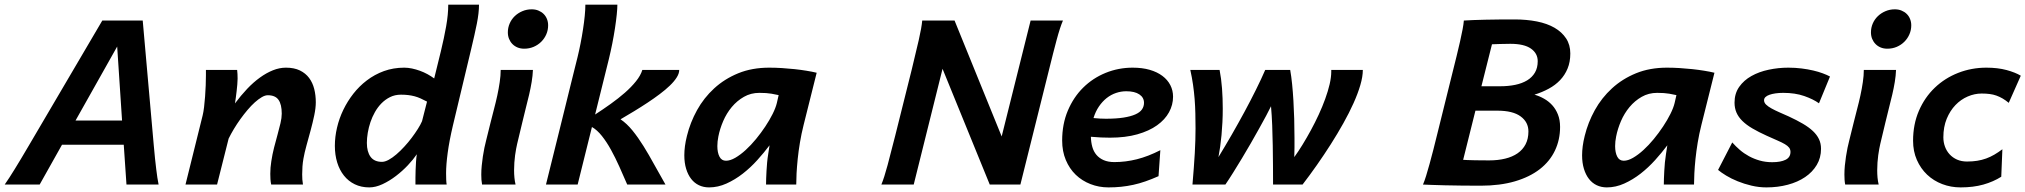

<svg xmlns="http://www.w3.org/2000/svg" viewBox="-29 -794 8713 826"><path d="M295.9 -275.4H496.1L475.1 -593.8ZM503.4 -171.4H237.8L141.6 0H-8.8Q1.5 -14.6 11.7 -30.5Q22 -46.4 34.2 -66.2Q46.4 -85.9 61.8 -111.6Q77.1 -137.2 97.2 -171.4L411.1 -705.6H585L632.3 -171.4Q635.3 -137.7 637.9 -112.1Q640.6 -86.4 643.1 -66.4Q645.5 -46.4 647.9 -30.5Q650.4 -14.6 653.3 0H515.1Z M1137.7 0Q1135.3 -11.2 1134.5 -22.9Q1133.8 -34.7 1133.8 -46.4Q1133.8 -72.8 1138.2 -100.1Q1142.6 -129.9 1150.1 -159.2Q1157.7 -188.5 1165 -214.8Q1172.4 -241.2 1177.7 -264.2Q1183.1 -287.1 1183.1 -305.2Q1183.1 -344.7 1169.2 -364.5Q1155.3 -384.3 1123 -384.3Q1111.3 -384.3 1097.2 -376Q1083 -367.7 1067.4 -353.8Q1051.8 -339.8 1035.9 -321Q1020 -302.2 1005.1 -281.5Q990.2 -260.7 977.3 -239.3Q964.4 -217.8 954.6 -197.8L904.8 0H769L842.8 -297.4Q846.2 -311 848.9 -332.8Q851.6 -354.5 853.3 -378.7Q855 -402.8 856 -426.8Q856.9 -450.7 856.9 -469.7V-493.2H991.2Q992.2 -484.9 992.7 -475.6Q993.2 -466.3 993.2 -455.6Q993.2 -444.8 991.9 -430.7Q990.7 -416.5 989 -401.9Q987.3 -387.2 985.4 -373.3Q983.4 -359.4 981.9 -349.1Q1007.3 -383.3 1034.4 -411.9Q1061.5 -440.4 1089.4 -460.4Q1117.2 -480.5 1145.3 -491.7Q1173.3 -502.9 1201.2 -502.9Q1236.3 -502.9 1261 -491Q1285.6 -479 1300.8 -458.7Q1315.9 -438.5 1322.8 -411.4Q1329.6 -384.3 1329.6 -354Q1329.6 -329.6 1323 -298.1Q1316.4 -266.6 1307.4 -233.4Q1298.3 -200.2 1289.6 -168.5Q1280.8 -136.7 1276.4 -111.3Q1273.4 -94.2 1272.2 -77.6Q1271 -61 1271 -43.9Q1271 -32.7 1271.7 -21.7Q1272.5 -10.7 1274.4 0Z M2031.7 -773.9Q2031.7 -738.8 2022.5 -692.4Q2013.2 -646 1997.6 -581.1L1919.4 -253.9Q1903.8 -187.5 1897 -136.5Q1890.1 -85.4 1890.1 -48.8Q1890.1 -35.2 1890.6 -21.7Q1891.1 -8.3 1892.6 0H1758.3V-29.3Q1758.3 -45.4 1759 -62.5Q1759.8 -79.6 1760.7 -97.2Q1761.7 -114.7 1764.2 -130.4Q1749 -107.9 1725.6 -83Q1702.1 -58.1 1674.3 -36.9Q1646.5 -15.6 1616.7 -1.7Q1586.9 12.2 1559.6 12.2Q1524.9 12.2 1497.3 -1.2Q1469.7 -14.6 1450.7 -38.6Q1431.6 -62.5 1421.6 -95.2Q1411.6 -127.9 1411.6 -166.5Q1411.6 -205.1 1420.9 -244.9Q1430.2 -284.7 1448 -321.5Q1465.8 -358.4 1491.2 -390.9Q1516.6 -423.3 1548.8 -447.8Q1582.5 -473.6 1623 -488.3Q1663.6 -502.9 1710 -502.9Q1726.1 -502.9 1743.4 -499.3Q1760.7 -495.6 1777.6 -489.5Q1794.4 -483.4 1810.1 -474.9Q1825.7 -466.3 1838.9 -456.5L1867.7 -573.7Q1881.3 -629.9 1890.4 -680.9Q1899.4 -731.9 1899.4 -773.9ZM1808.1 -356.9Q1793.5 -364.7 1780.3 -370.6Q1767.1 -376.5 1754.2 -379.9Q1741.2 -383.3 1727.1 -385Q1712.9 -386.7 1695.8 -386.7Q1669.9 -386.7 1648.9 -376.2Q1627.9 -365.7 1611.3 -348.6Q1595.7 -332.5 1584 -311.8Q1572.3 -291 1564.7 -268.6Q1557.1 -246.1 1553.2 -222.9Q1549.3 -199.7 1549.3 -179.2Q1549.3 -141.1 1565.2 -119.4Q1581.1 -97.7 1614.3 -97.7Q1627 -97.7 1643.1 -106.4Q1659.2 -115.2 1676.3 -129.9Q1693.4 -144.5 1710.4 -163.1Q1727.5 -181.6 1742.2 -201.2Q1756.8 -220.7 1768.6 -239.3Q1780.3 -257.8 1786.6 -272.5Z M2155.8 -654.8Q2155.8 -674.8 2163.6 -692.9Q2171.4 -710.9 2185.3 -724.4Q2199.2 -737.8 2218 -745.8Q2236.8 -753.9 2258.3 -753.9Q2274.4 -753.9 2287.4 -748.5Q2300.3 -743.2 2309.6 -734.1Q2318.8 -725.1 2324 -712.4Q2329.1 -699.7 2329.1 -685.1Q2329.1 -664.6 2321.3 -646.5Q2313.5 -628.4 2299.6 -614.5Q2285.6 -600.6 2266.8 -592.5Q2248 -584.5 2226.1 -584.5Q2210.4 -584.5 2197.5 -589.8Q2184.6 -595.2 2175.3 -604.7Q2166 -614.3 2160.9 -627Q2155.8 -639.6 2155.8 -654.8ZM2263.7 -493.2Q2262.7 -468.3 2258.3 -441.7Q2253.9 -415 2247.3 -386.7Q2240.7 -358.4 2232.9 -328.4Q2225.1 -298.3 2217.8 -266.6L2195.8 -174.8Q2193.8 -166 2191.4 -153.6Q2189 -141.1 2187 -126.2Q2185.1 -111.3 2183.8 -94.7Q2182.6 -78.1 2182.6 -61.5Q2182.6 -45.4 2184.1 -29.8Q2185.5 -14.2 2189 0H2044.9Q2043 -9.8 2042.2 -20.8Q2041.5 -31.7 2041.5 -43Q2041.5 -62 2043.5 -81.8Q2045.4 -101.6 2048.3 -120.8Q2051.3 -140.1 2054.9 -158Q2058.6 -175.8 2062.5 -190.4L2081.5 -267.1Q2088.4 -294.9 2096.2 -324.5Q2104 -354 2110.4 -383.3Q2116.7 -412.6 2120.8 -440.7Q2125 -468.8 2125 -493.2Z M2319.8 0Q2351.6 -128.4 2378.9 -238.3Q2390.6 -285.2 2402.3 -332.8Q2414.1 -380.4 2424.3 -422.1Q2434.6 -463.9 2442.9 -497.1L2455.6 -547.9Q2462.4 -575.7 2468.5 -606.7Q2474.6 -637.7 2479.2 -668Q2483.9 -698.2 2486.6 -725.6Q2489.3 -752.9 2489.3 -773.9H2627Q2627 -757.8 2624.3 -731.2Q2621.6 -704.6 2616.7 -672.6Q2611.8 -640.6 2605 -606.2Q2598.1 -571.8 2590.3 -539.6L2531.2 -301.3Q2564.9 -323.2 2598.1 -346.9Q2631.3 -370.6 2659.2 -395Q2687 -419.4 2707 -444.3Q2727.1 -469.2 2734.4 -493.2H2893.1Q2893.1 -478 2882.3 -460.9Q2871.6 -443.8 2852.8 -425.8Q2834 -407.7 2809.3 -389.2Q2784.7 -370.6 2756.6 -352.1Q2728.5 -333.5 2698.7 -315.4Q2668.9 -297.4 2640.6 -280.8Q2667.5 -262.7 2691.9 -232.7Q2716.3 -202.6 2739.5 -165.3Q2762.7 -127.9 2785.9 -85.4Q2809.1 -43 2834 0H2669.4Q2652.8 -38.6 2635.5 -77.1Q2618.2 -115.7 2599.6 -149.4Q2581.1 -183.1 2560.5 -209Q2540 -234.9 2517.6 -247.6L2456.1 0Z M3320.8 -384.8Q3311 -387.2 3290 -390.9Q3269 -394.5 3237.8 -394.5Q3201.2 -394.5 3171.4 -377.4Q3141.6 -360.4 3119.1 -333.5Q3096.7 -306.6 3082.3 -273.2Q3067.9 -239.7 3061.5 -207Q3057.1 -185.1 3057.1 -165.5Q3057.1 -137.7 3066.2 -120.1Q3075.2 -102.5 3094.2 -102.5Q3112.3 -102.5 3134.3 -115.2Q3156.2 -127.9 3179 -148.7Q3201.7 -169.4 3223.4 -195.8Q3245.1 -222.2 3263.4 -249.8Q3281.7 -277.3 3294.9 -303.7Q3308.1 -330.1 3313 -350.6ZM3266.6 0Q3266.6 -10.7 3267.1 -26.1Q3267.6 -41.5 3268.6 -58.8Q3269.5 -76.2 3271.2 -94.7Q3272.9 -113.3 3275.9 -131.3L3281.7 -168.9Q3258.3 -137.7 3229.2 -105.5Q3200.2 -73.2 3166.7 -47.1Q3133.3 -21 3096.4 -4.4Q3059.6 12.2 3021.5 12.2Q2997.6 12.2 2978 2.9Q2958.5 -6.3 2944.6 -24.2Q2930.7 -42 2922.9 -67.6Q2915 -93.3 2915 -126Q2915 -144.5 2917.7 -165.3Q2920.4 -186 2926.3 -209.5Q2940.4 -267.1 2969.7 -320.1Q2999 -373 3043.5 -413.8Q3087.9 -454.6 3147 -478.8Q3206.1 -502.9 3280.3 -502.9Q3306.6 -502.9 3334.5 -501.2Q3362.3 -499.5 3389.2 -496.6Q3416 -493.7 3440.4 -489.7Q3464.8 -485.8 3484.4 -481L3428.2 -256.3Q3418.5 -217.8 3412.4 -180.7Q3406.2 -143.6 3402.8 -110.1Q3399.4 -76.7 3397.9 -48.6Q3396.5 -20.5 3396.5 0Z M4025.9 -498 3901.9 0H3762.7Q3774.9 -29.3 3789.6 -84Q3804.2 -138.7 3822.3 -210.4L3893.6 -495.6Q3911.1 -567.4 3923.6 -621.8Q3936 -676.3 3938.5 -705.6H4077.6L4280.3 -207L4404.8 -705.6H4543.9Q4531.2 -676.3 4516.6 -621.8Q4502 -567.4 4484.4 -495.6L4360.8 0H4229Z M4816.4 -401.4Q4793.5 -401.4 4772 -394Q4750.5 -386.7 4731.9 -372.1Q4713.4 -357.4 4698.7 -335.9Q4684.1 -314.5 4675.3 -286.1Q4703.6 -283.2 4728.5 -283.2Q4772.9 -283.2 4804.2 -288.1Q4835.4 -293 4855.2 -301.8Q4875 -310.5 4883.8 -323.2Q4892.6 -335.9 4892.6 -351.6Q4892.6 -374.5 4872.6 -387.9Q4852.5 -401.4 4816.4 -401.4ZM4955.1 -36.1Q4925.3 -22.9 4898.7 -13.7Q4872.1 -4.4 4846.2 1.2Q4820.3 6.8 4794.2 9.5Q4768.1 12.2 4739.7 12.2Q4698.7 12.2 4662.4 -2Q4626 -16.1 4598.9 -42.2Q4571.8 -68.4 4556.2 -105.7Q4540.5 -143.1 4540.5 -189.5Q4540.5 -260.3 4564.9 -318.1Q4589.4 -376 4630.9 -417Q4672.4 -458 4727.5 -480.5Q4782.7 -502.9 4843.8 -502.9Q4884.8 -502.9 4917 -493.7Q4949.2 -484.4 4971.7 -467.5Q4994.1 -450.7 5005.9 -427.7Q5017.6 -404.8 5017.6 -377.9Q5017.6 -342.8 5000.2 -311Q4982.9 -279.3 4948.7 -254.9Q4914.6 -230.5 4863.8 -216.1Q4813 -201.7 4746.1 -201.7Q4729 -201.7 4707.3 -202.6Q4685.5 -203.6 4664.1 -205.6Q4664.6 -182.1 4670.2 -162.1Q4675.8 -142.1 4688 -127.7Q4700.2 -113.3 4719.2 -105Q4738.3 -96.7 4765.1 -96.7Q4813.5 -96.7 4862.1 -108.9Q4910.6 -121.1 4962.9 -147.9Z M5521.5 -493.2Q5526.4 -465.8 5529.8 -432.1Q5533.2 -398.4 5535.4 -360.8Q5537.6 -323.2 5538.8 -282.7Q5540 -242.2 5540 -200.7V-159.2Q5540 -138.7 5539.1 -118.2Q5556.2 -141.6 5574.5 -171.4Q5592.8 -201.2 5610.6 -233.9Q5628.4 -266.6 5644.3 -301Q5660.2 -335.4 5672.1 -368.4Q5684.1 -401.4 5691.2 -431.6Q5698.2 -461.9 5698.2 -485.8V-493.2H5834Q5834 -464.4 5823.2 -427.7Q5812.5 -391.1 5793.9 -349.9Q5775.4 -308.6 5750.2 -263.7Q5725.1 -218.8 5696.3 -173.6Q5667.5 -128.4 5636.5 -84.2Q5605.5 -40 5574.7 0H5447.8Q5447.8 -38.6 5447.5 -81.5Q5447.3 -124.5 5446.5 -168.2Q5445.8 -211.9 5444.1 -254.9Q5442.4 -297.9 5439 -336.9Q5431.2 -320.8 5418 -295.9Q5404.8 -271 5387.9 -241Q5371.1 -210.9 5352.1 -177.7Q5333 -144.5 5313.7 -112.5Q5294.4 -80.6 5276.1 -51.3Q5257.8 -22 5242.7 0H5101.1Q5104.5 -38.6 5106.9 -72.3Q5109.4 -106 5111.1 -135.5Q5112.8 -165 5113.5 -191.2Q5114.3 -217.3 5114.3 -241.2Q5114.3 -274.9 5113.5 -306.2Q5112.8 -337.4 5110.4 -368.2Q5107.9 -398.9 5103.5 -429.7Q5099.1 -460.4 5091.8 -493.2H5217.8Q5225.1 -455.6 5228.3 -413.1Q5231.4 -370.6 5231.4 -326.7Q5231.4 -297.4 5230 -268.6Q5228.5 -239.7 5226.1 -213.1Q5223.6 -186.5 5220.2 -162.4Q5216.8 -138.2 5212.9 -118.2Q5241.2 -164.6 5269.8 -214.1Q5298.3 -263.7 5324.7 -312.5Q5351.1 -361.3 5374 -407.5Q5397 -453.6 5414.1 -493.2Z M6265.6 -106.4Q6271.5 -106 6283 -105.5Q6294.4 -105 6309.6 -104.7Q6324.7 -104.5 6342.3 -104.2Q6359.9 -104 6378.4 -104Q6415.5 -104 6446.5 -111.6Q6477.5 -119.1 6499.8 -134.5Q6522 -149.9 6534.2 -173.3Q6546.4 -196.8 6546.4 -228.5Q6546.4 -268.6 6512.9 -293.2Q6479.5 -317.9 6412.6 -317.9H6318.4ZM6220.2 -483.4Q6229 -518.6 6237.3 -552.2Q6245.6 -585.9 6252.2 -615.2Q6258.8 -644.5 6263.2 -667.7Q6267.6 -690.9 6268.6 -705.6Q6305.2 -708 6360.4 -709.2Q6415.5 -710.4 6486.8 -710.4Q6538.6 -710.4 6582.8 -701.7Q6627 -692.9 6658.7 -674.6Q6690.4 -656.2 6708.5 -628.7Q6726.6 -601.1 6726.6 -564Q6726.6 -527.3 6714.8 -499Q6703.1 -470.7 6682.6 -449.2Q6662.1 -427.7 6633.8 -412.4Q6605.5 -397 6572.3 -386.7Q6593.3 -380.9 6613.3 -369.6Q6633.3 -358.4 6648.7 -341.6Q6664.1 -324.7 6673.3 -301.5Q6682.6 -278.3 6682.6 -248Q6682.6 -192.9 6660.6 -146.5Q6638.7 -100.1 6595.5 -66.4Q6552.2 -32.7 6488.3 -13.9Q6424.3 4.9 6340.8 4.9Q6298.8 4.9 6259.5 4.4Q6220.2 3.9 6187.5 3.2Q6154.8 2.4 6130.4 1.5Q6106 0.5 6092.8 0Q6099.1 -14.6 6106.2 -37.4Q6113.3 -60.1 6121.1 -88.6Q6128.9 -117.2 6137.5 -150.4Q6146 -183.6 6154.8 -219.7ZM6344.2 -422.9H6424.8Q6460 -422.9 6489.5 -429Q6519 -435.1 6540.8 -448.2Q6562.5 -461.4 6574.5 -481.9Q6586.4 -502.4 6586.4 -530.8Q6586.4 -564.5 6557.1 -585Q6527.8 -605.5 6468.8 -605.5Q6443.4 -605.5 6423.3 -604.7Q6403.3 -604 6389.6 -603.5Z M7183.1 -384.8Q7173.3 -387.2 7152.3 -390.9Q7131.3 -394.5 7100.1 -394.5Q7063.5 -394.5 7033.7 -377.4Q7003.9 -360.4 6981.4 -333.5Q6959 -306.6 6944.6 -273.2Q6930.2 -239.7 6923.8 -207Q6919.4 -185.1 6919.4 -165.5Q6919.4 -137.7 6928.5 -120.1Q6937.5 -102.5 6956.5 -102.5Q6974.6 -102.5 6996.6 -115.2Q7018.6 -127.9 7041.3 -148.7Q7064 -169.4 7085.7 -195.8Q7107.4 -222.2 7125.7 -249.8Q7144 -277.3 7157.2 -303.7Q7170.4 -330.1 7175.3 -350.6ZM7128.9 0Q7128.9 -10.7 7129.4 -26.1Q7129.9 -41.5 7130.9 -58.8Q7131.8 -76.2 7133.5 -94.7Q7135.3 -113.3 7138.2 -131.3L7144 -168.9Q7120.6 -137.7 7091.6 -105.5Q7062.5 -73.2 7029.1 -47.1Q6995.6 -21 6958.7 -4.4Q6921.9 12.2 6883.8 12.2Q6859.9 12.2 6840.3 2.9Q6820.8 -6.3 6806.9 -24.2Q6793 -42 6785.2 -67.6Q6777.3 -93.3 6777.3 -126Q6777.3 -144.5 6780 -165.3Q6782.7 -186 6788.6 -209.5Q6802.7 -267.1 6832 -320.1Q6861.3 -373 6905.8 -413.8Q6950.2 -454.6 7009.3 -478.8Q7068.4 -502.9 7142.6 -502.9Q7168.9 -502.9 7196.8 -501.2Q7224.6 -499.5 7251.5 -496.6Q7278.3 -493.7 7302.7 -489.7Q7327.1 -485.8 7346.7 -481L7290.5 -256.3Q7280.8 -217.8 7274.7 -180.7Q7268.6 -143.6 7265.1 -110.1Q7261.7 -76.7 7260.3 -48.6Q7258.8 -20.5 7258.8 0Z M7796.4 -349.6Q7772 -367.2 7732.9 -380.9Q7693.8 -394.5 7642.6 -394.5Q7624.5 -394.5 7609.4 -392.3Q7594.2 -390.1 7583.3 -386.2Q7572.3 -382.3 7566.2 -376.5Q7560.1 -370.6 7560.1 -362.8Q7560.1 -352.5 7568.8 -344Q7577.6 -335.4 7592.3 -327.4Q7606.9 -319.3 7626.2 -310.8Q7645.5 -302.2 7666.5 -293Q7701.2 -276.9 7727.1 -261.7Q7752.9 -246.6 7770.3 -230.2Q7787.6 -213.9 7796.4 -195.3Q7805.2 -176.8 7805.2 -153.8Q7805.2 -115.2 7786.9 -84.5Q7768.6 -53.7 7736.8 -32.2Q7705.1 -10.7 7662.4 0.7Q7619.6 12.2 7570.3 12.2Q7537.6 12.2 7505.9 4.6Q7474.1 -2.9 7446.5 -14.2Q7418.9 -25.4 7397.2 -38.6Q7375.5 -51.8 7362.3 -63L7423.3 -181.2Q7438 -164.6 7455.8 -149.2Q7473.6 -133.8 7495.1 -122.1Q7516.6 -110.4 7541.5 -103.3Q7566.4 -96.2 7595.2 -96.2Q7631.8 -96.2 7652.8 -106.7Q7673.8 -117.2 7673.8 -140.6Q7673.8 -150.9 7668 -158.7Q7662.1 -166.5 7649.7 -173.8Q7637.2 -181.2 7617.9 -189.5Q7598.6 -197.8 7571.8 -210Q7536.1 -226.1 7510 -241.5Q7483.9 -256.8 7466.8 -273.7Q7449.7 -290.5 7441.4 -309.8Q7433.1 -329.1 7433.1 -352.5Q7433.1 -391.6 7453.1 -420.2Q7473.1 -448.7 7505.9 -467Q7538.6 -485.4 7580.1 -494.1Q7621.6 -502.9 7664.6 -502.9Q7694.3 -502.9 7721.4 -499.5Q7748.5 -496.1 7771.5 -490.7Q7794.4 -485.4 7812.7 -478.5Q7831.1 -471.7 7843.8 -464.8Z M8020 -654.8Q8020 -674.8 8027.8 -692.9Q8035.6 -710.9 8049.6 -724.4Q8063.5 -737.8 8082.3 -745.8Q8101.1 -753.9 8122.6 -753.9Q8138.7 -753.9 8151.6 -748.5Q8164.6 -743.2 8173.8 -734.1Q8183.1 -725.1 8188.2 -712.4Q8193.4 -699.7 8193.4 -685.1Q8193.4 -664.6 8185.5 -646.5Q8177.7 -628.4 8163.8 -614.5Q8149.9 -600.6 8131.1 -592.5Q8112.3 -584.5 8090.3 -584.5Q8074.7 -584.5 8061.8 -589.8Q8048.8 -595.2 8039.6 -604.7Q8030.3 -614.3 8025.1 -627Q8020 -639.6 8020 -654.8ZM8127.9 -493.2Q8127 -468.3 8122.6 -441.7Q8118.2 -415 8111.6 -386.7Q8105 -358.4 8097.2 -328.4Q8089.4 -298.3 8082 -266.6L8060.1 -174.8Q8058.1 -166 8055.7 -153.6Q8053.2 -141.1 8051.3 -126.2Q8049.3 -111.3 8048.1 -94.7Q8046.9 -78.1 8046.9 -61.5Q8046.9 -45.4 8048.3 -29.8Q8049.8 -14.2 8053.2 0H7909.2Q7907.2 -9.8 7906.5 -20.8Q7905.8 -31.7 7905.8 -43Q7905.8 -62 7907.7 -81.8Q7909.7 -101.6 7912.6 -120.8Q7915.5 -140.1 7919.2 -158Q7922.9 -175.8 7926.8 -190.4L7945.8 -267.1Q7952.6 -294.9 7960.4 -324.5Q7968.3 -354 7974.6 -383.3Q7981 -412.6 7985.1 -440.7Q7989.3 -468.8 7989.3 -493.2Z M8612.8 -351.6Q8599.1 -362.8 8586.2 -370.4Q8573.2 -377.9 8559.6 -382.8Q8545.9 -387.7 8530.5 -389.6Q8515.1 -391.6 8496.1 -391.6Q8465.8 -391.6 8436.3 -378.9Q8406.7 -366.2 8383.5 -342Q8360.4 -317.9 8345.9 -283Q8331.5 -248 8331.5 -203.1Q8331.5 -182.1 8338.4 -163.3Q8345.2 -144.5 8358.4 -130.1Q8371.6 -115.7 8390.4 -107.4Q8409.2 -99.1 8433.1 -99.1Q8457 -99.1 8477.1 -102.3Q8497.1 -105.5 8515.4 -112.1Q8533.7 -118.7 8550.8 -128.7Q8567.9 -138.7 8585.4 -151.9L8580.6 -33.7Q8546.9 -12.2 8503.7 0Q8460.4 12.2 8405.8 12.2Q8363.8 12.2 8326.7 -2Q8289.6 -16.1 8261.7 -42.5Q8233.9 -68.8 8217.5 -106Q8201.2 -143.1 8201.2 -188.5Q8201.2 -259.3 8226.3 -317.4Q8251.5 -375.5 8294.7 -416.7Q8337.9 -458 8395.3 -480.5Q8452.6 -502.9 8516.6 -502.9Q8565.4 -502.9 8603.3 -492.7Q8641.1 -482.4 8664.6 -468.3Z"/></svg>

Font: Andika New Basic
Style: Bold Italic
Weight: 700
Italic angle: -14°
Designer: Victor Gaultney, Annie Olsen, Pablo Ugerman
Foundry: SIL International
Version: Version 5.500